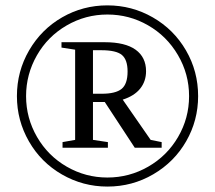

<svg xmlns="http://www.w3.org/2000/svg" viewBox="-20 -685 800 715"><path d="M43 -327.1Q43 -419.4 88.6 -497.8Q134.3 -576.2 211.7 -620.6Q289.1 -665 379.9 -665Q471.2 -665 549.3 -620.1Q627.4 -575.2 672.6 -497.3Q717.8 -419.4 717.8 -327.1Q717.8 -236.8 673.6 -159.4Q629.4 -82 551 -36.1Q472.7 9.8 379.9 9.8Q289.1 9.8 210.9 -35.2Q132.8 -80.1 87.9 -158.2Q43 -236.3 43 -327.1ZM77.1 -327.1Q77.1 -245.6 117.9 -175Q158.7 -104.5 228.8 -64.2Q298.8 -23.9 379.9 -23.9Q461.4 -23.9 531.7 -64.2Q602.1 -104.5 643.1 -174.8Q684.1 -245.1 684.1 -327.1Q684.1 -409.2 642.6 -480Q601.1 -550.8 531.2 -590.8Q461.4 -630.9 379.9 -630.9Q298.3 -630.9 228 -590.1Q157.7 -549.3 117.4 -478.8Q77.1 -408.2 77.1 -327.1ZM326.2 -305.2V-164.1L381.8 -155.8V-134.8H212.9V-155.8L259.8 -164.1V-500L209 -507.8V-527.8H370.1Q446.3 -527.8 485.1 -499.8Q523.9 -471.7 523.9 -419.9Q523.9 -382.3 502 -355Q480 -327.6 437 -314L541 -164.1L582 -155.8V-134.8H481.9L370.1 -305.2ZM455.1 -418.9Q455.1 -462.4 434.1 -480.2Q413.1 -498 356.9 -498H326.2V-335.9H358.9Q410.6 -335.9 432.9 -354Q455.1 -372.1 455.1 -418.9Z"/></svg>

Font: Tinos
Style: Regular
Weight: 400
Designer: Steve Matteson
Foundry: Monotype Imaging Inc.
Version: Version 1.23